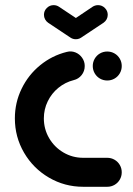

<svg xmlns="http://www.w3.org/2000/svg" viewBox="-20 -716 510 736"><path d="M37 -262.2Q37 -322.6 62.8 -375.7Q88.5 -428.9 133.9 -465.9Q179.3 -503 235.9 -517Q253 -521.5 268.9 -515.2Q284.8 -508.9 294.8 -494.6Q304.8 -480.4 304.8 -463Q304.8 -443.3 293 -428.3Q281.1 -413.3 262.6 -408.9Q230 -400.7 203.9 -379.4Q177.8 -358.1 163 -327.6Q148.1 -297 148.1 -262.2Q148.1 -221.1 168.3 -186.5Q188.5 -151.9 223.1 -131.5Q257.8 -111.1 298.9 -111.1H391.1Q406.3 -111.1 419.1 -103.7Q431.9 -96.3 439.3 -83.5Q446.7 -70.7 446.7 -55.6Q446.7 -40.4 439.3 -27.6Q431.9 -14.8 419.1 -7.4Q406.3 0 391.1 0H298.9Q227.8 0 167.6 -35.2Q107.4 -70.4 72.2 -130.7Q37 -191.1 37 -262.2ZM335.6 -463Q335.6 -478.1 343 -490.9Q350.4 -503.7 363.1 -511.1Q375.9 -518.5 391.1 -518.5Q406.3 -518.5 419.1 -511.1Q431.9 -503.7 439.3 -490.9Q446.7 -478.1 446.7 -463Q446.7 -447.8 439.3 -435Q431.9 -422.2 419.1 -414.8Q406.3 -407.4 391.1 -407.4Q375.9 -407.4 363.1 -414.8Q350.4 -422.2 343 -435Q335.6 -447.8 335.6 -463ZM270.7 -565.6Q285.9 -565.6 296.9 -576.5Q307.8 -587.4 307.8 -602.6Q307.8 -611.9 303.5 -619.8Q299.3 -627.8 291.9 -633L206.3 -690Q197 -696.3 185.6 -696.3Q170.4 -696.3 159.4 -685.4Q148.5 -674.4 148.5 -659.3Q148.5 -650 152.8 -642Q157 -634.1 164.4 -628.9L250 -571.9Q259.3 -565.6 270.7 -565.6ZM290.7 -571.5 377 -628.9Q384.4 -634.1 388.7 -642Q393 -650 393 -659.3Q393 -674.4 382 -685.4Q371.1 -696.3 355.9 -696.3Q344.4 -696.3 334.8 -690L250 -633Z"/></svg>

Font: 26F Galaxy Sans
Style: Regular
Weight: 400
Designer: C₂₉H₂₅N₃O₅
Version: Version 1.100;FEAKit 1.0